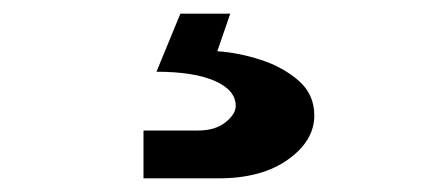

<svg xmlns="http://www.w3.org/2000/svg" viewBox="-20 -36 640 281"><path d="M190 225V155H270Q295 155 310 143Q325 131 325 119Q325 96 294.5 82.5Q264 69 209 69L244 -16H317L298 39Q329 41 361.5 51.5Q394 62 417 82Q440 102 440 133Q440 170 401.5 197.5Q363 225 300 225Z"/></svg>

Font: Tiny ExtraBold
Style: Regular
Weight: 800
Designer: Philipp Nurullin, Konstantin Bulenkov
Foundry: JetBrains
Version: Version 2.251; ttfautohint (v1.8.4.7-5d5b)